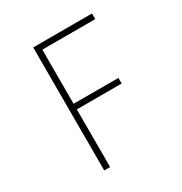

<svg xmlns="http://www.w3.org/2000/svg" viewBox="-164 -823 898 946"><g transform="rotate(-30 285.0 -350.0)"><path d="M492 -668H191V-360H446V-328H191V0H157.5V-700H492Z"/></g></svg>

Font: League Mono Narrow Thin
Style: Regular
Weight: 100
Width: 3
Designer: Tyler Finck
Foundry: The League of Moveable Type / Tyler Finck
Version: Version 2.210